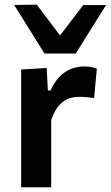

<svg xmlns="http://www.w3.org/2000/svg" viewBox="-20 -792 468 812"><path d="M69.5 0V-498L177.5 -504.5L182.5 -409.5H193.5Q213.5 -452 238 -473.8Q262.5 -495.5 288.2 -503.2Q314 -511 336.5 -511Q348.5 -511 362.5 -509Q376.5 -507 389.5 -502L378 -377.5Q360 -380 345.2 -381.2Q330.5 -382.5 312.5 -382.5Q294 -382.5 272.5 -375.8Q251 -369 231 -347.8Q211 -326.5 196.5 -284.5V0ZM168 -565.5Q136 -617 104 -668.5Q72 -720 40 -771L135.5 -772.5Q160 -740 184.5 -707.5Q209 -675 234 -642Q259 -675 283.2 -706.8Q307.5 -738.5 332 -770.5H428.5Q396.5 -720 364.5 -668.5Q332.5 -617 300.5 -565.5Z"/></svg>

Font: Commissioner SemiBold
Style: Regular
Weight: 600
Designer: Kostas Bartsokas
Foundry: Kostas Bartsokas
Version: Version 1.000; ttfautohint (v1.8.3)